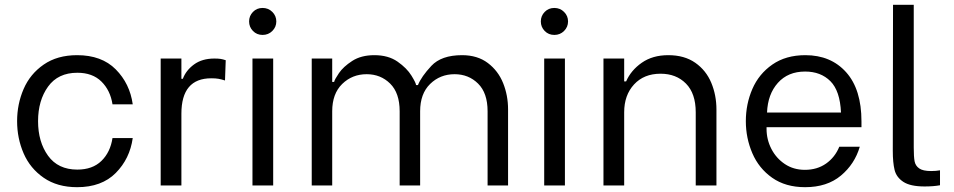

<svg xmlns="http://www.w3.org/2000/svg" viewBox="-20 -770 3962 797"><path d="M51 -267Q51 -338 78 -400.5Q105 -463 161.5 -502Q218 -541 300 -541Q402 -541 460.5 -482Q519 -423 531 -337H447Q438 -395 401 -431.5Q364 -468 301 -468Q221 -468 179.5 -410.5Q138 -353 138 -267Q138 -181 179.5 -123.5Q221 -66 301 -66Q364 -66 401 -102Q438 -138 447 -197H531Q519 -111 460.5 -52Q402 7 300 7Q218 7 161.5 -32Q105 -71 78 -133.5Q51 -196 51 -267Z M647 -527H733V-443H739Q752 -478 785.5 -502.5Q819 -527 870 -527Q886 -527 895.5 -525.5Q905 -524 917 -520L914 -436Q898 -441 886.5 -443Q875 -445 857 -445Q733 -445 733 -298V0H647Z M1028 -527H1114V0H1028ZM1014 -681Q1014 -704 1030 -720.5Q1046 -737 1070 -737Q1094 -737 1110.5 -720.5Q1127 -704 1127 -681Q1127 -658 1110.5 -641.5Q1094 -625 1070 -625Q1046 -625 1030 -641.5Q1014 -658 1014 -681Z M1274 -527H1359V-430H1367Q1369 -440 1387 -466.5Q1405 -493 1442 -517Q1479 -541 1534 -541Q1592 -541 1630.5 -514Q1669 -487 1688 -456Q1707 -425 1707 -417H1715Q1729 -452 1770.5 -496.5Q1812 -541 1898 -541Q1962 -541 2005 -508.5Q2048 -476 2068.5 -425Q2089 -374 2089 -316V0H2004V-308Q2004 -384 1964.5 -423Q1925 -462 1867 -462Q1807 -462 1765.5 -421.5Q1724 -381 1724 -308V0H1639V-308Q1639 -384 1599.5 -423Q1560 -462 1502 -462Q1442 -462 1400.5 -421.5Q1359 -381 1359 -308V0H1274Z M2239 -527H2325V0H2239ZM2225 -681Q2225 -704 2241 -720.5Q2257 -737 2281 -737Q2305 -737 2321.5 -720.5Q2338 -704 2338 -681Q2338 -658 2321.5 -641.5Q2305 -625 2281 -625Q2257 -625 2241 -641.5Q2225 -658 2225 -681Z M2485 -527H2571V-432H2579Q2599 -478 2644 -509.5Q2689 -541 2754 -541Q2821 -541 2866 -509.5Q2911 -478 2932.5 -426.5Q2954 -375 2954 -315V0H2868V-304Q2868 -382 2827.5 -423Q2787 -464 2722 -464Q2653 -464 2612 -419.5Q2571 -375 2571 -304V0H2485Z M3076 -267Q3076 -338 3103 -400.5Q3130 -463 3186 -502Q3242 -541 3323 -541Q3429 -541 3492.5 -470Q3556 -399 3556 -266V-242H3162V-235Q3162 -191 3182 -152Q3202 -113 3238 -89Q3274 -65 3321 -65Q3372 -65 3409 -91Q3446 -117 3464 -161H3549Q3528 -89 3470.5 -41Q3413 7 3322 7Q3241 7 3185.5 -32Q3130 -71 3103 -134Q3076 -197 3076 -267ZM3471 -303Q3467 -393 3427 -433Q3387 -473 3322 -473Q3251 -473 3209 -426Q3167 -379 3164 -303Z M3686 -144 3687 -750H3773V-157Q3773 -119 3776.5 -100.5Q3780 -82 3795.5 -71Q3811 -60 3845 -60Q3866 -60 3882 -63V-1Q3855 4 3818 4Q3759 4 3730 -15Q3701 -34 3693.5 -64.5Q3686 -95 3686 -144Z"/></svg>

Font: Be Vietnam
Style: Regular
Weight: 400
Designer: Gabriel Lam
Foundry: TypeRant
Version: Version 4.000